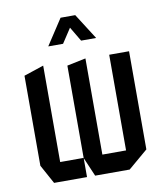

<svg xmlns="http://www.w3.org/2000/svg" viewBox="-80 -771 719 838"><g transform="rotate(-10 279.5 -352.5)"><path d="M92 0 46 -84V-483L133 -512H134V-85H238V-494L320 -511H321V-85H426V-509H514V-74L427 0H274L238 -84V0ZM316 -591 278 -655 236 -591H171V-592L245 -705H310L382 -592V-591Z"/></g></svg>

Font: Foldit Thin
Style: Regular
Weight: 400
Version: Version 1.003